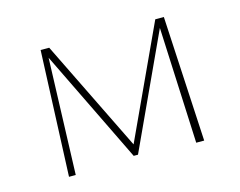

<svg xmlns="http://www.w3.org/2000/svg" viewBox="-67 -507 755 605"><g transform="rotate(-15 310.5 -204.5)"><path d="M531 0H505L488 -379L318 -11H304L125 -379L112 0H90L107 -409H135L313 -46L481 -409H509Z"/></g></svg>

Font: EauTestInfant Extralight
Style: Regular
Weight: 250
Designer: Christian Thalmann (Catharsis Fonts)
Version: Version 0.001;PS 000.001;hotconv 1.0.88;makeotf.lib2.5.64775